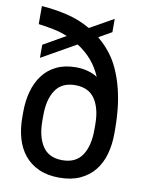

<svg xmlns="http://www.w3.org/2000/svg" viewBox="-91 -876 729 953"><g transform="rotate(10 274.0 -400.0)"><path d="M42 -812Q110 -807 172.5 -792Q235 -777 290 -745L409 -812V-745L344 -708Q357 -697 369.5 -685Q382 -673 394 -659Q428 -620 449.5 -572.5Q471 -525 483.5 -474.5Q496 -424 501 -373.5Q506 -323 506 -279V-251Q506 -195 492.5 -147Q479 -99 450.5 -63.5Q422 -28 378 -8Q334 12 274 12Q214 12 170 -8Q126 -28 97.5 -63.5Q69 -99 55.5 -147Q42 -195 42 -251V-279Q42 -335 55.5 -383Q69 -431 96 -466.5Q123 -502 164.5 -522Q206 -542 262 -542Q325 -542 371 -513Q351 -559 321.5 -593.5Q292 -628 250 -655L77 -557V-623L189 -687Q155 -701 118 -708.5Q81 -716 42 -721ZM274 -76Q342 -76 373.5 -123.5Q405 -171 405 -251V-279Q405 -359 373.5 -406.5Q342 -454 274 -454Q206 -454 174.5 -406.5Q143 -359 143 -279V-251Q143 -171 174.5 -123.5Q206 -76 274 -76Z"/></g></svg>

Font: Cooper Hewitt
Style: Regular
Weight: 707
Designer: Village Type and Design LLC
Foundry: Cooper Hewitt Smithsonian Design Museum
Version: 1.000